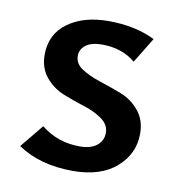

<svg xmlns="http://www.w3.org/2000/svg" viewBox="-58 -478 502 538"><g transform="rotate(10 193.5 -209.5)"><path d="M183 6Q89 6 26 -37L80 -103Q127 -65 190 -65Q222 -65 239 -79Q256 -93 256 -115Q256 -138 234.5 -153.5Q213 -169 182.5 -178.5Q152 -188 122 -200Q92 -212 70.5 -237.5Q49 -263 49 -301Q49 -360 94 -392.5Q139 -425 209 -425Q286 -425 342 -397L298 -325Q260 -357 203 -357Q173 -357 157 -345Q141 -333 141 -314Q141 -292 162.5 -278Q184 -264 215 -254Q246 -244 277 -232Q308 -220 329.5 -194Q351 -168 351 -129Q351 -72 306.5 -33Q262 6 183 6Z"/></g></svg>

Font: EauTestText Semibold
Style: Regular
Weight: 600
Designer: Christian Thalmann (Catharsis Fonts)
Version: Version 0.001;PS 000.001;hotconv 1.0.88;makeotf.lib2.5.64775